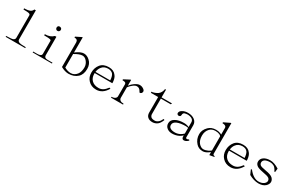

<svg xmlns="http://www.w3.org/2000/svg" viewBox="152 -1924 4696 3094"><g transform="rotate(30 2500.0 -376.5)"><path d="M302.7 -105.5Q332 -90.8 432.6 -90.8V-74.2H68.4V-90.8Q173.8 -90.8 200.2 -105.5Q225.6 -120.1 225.6 -146.5V-564.5Q224.6 -583 206.1 -589.8Q182.6 -599.6 96.7 -599.6V-621.1Q166 -621.1 205.1 -638.7Q237.3 -654.3 249 -687.5H276.4V-146.5Q276.4 -121.1 302.7 -105.5Z M771.5 -642.6Q783.2 -632.8 783.2 -614.3Q782.2 -598.6 772.5 -586.9Q761.7 -574.2 743.2 -574.2Q724.6 -574.2 714.8 -585.9Q704.1 -599.6 704.1 -614.3Q705.1 -633.8 714.8 -643.6Q725.6 -653.3 743.2 -653.3Q758.8 -652.3 771.5 -642.6ZM793 -101.6Q809.6 -90.8 838.9 -90.8H929.7V-74.2H571.3V-90.8H650.4Q686.5 -90.8 707 -103.5Q725.6 -114.3 725.6 -137.7V-379.9Q725.6 -392.6 708 -398.4Q688.5 -405.3 593.8 -405.3V-426.8Q696.3 -426.8 749 -483.4H776.4V-137.7Q777.3 -114.3 793 -101.6Z M1034.2 -619.1V-635.7L1138.7 -687.5H1148.4V-406.2Q1237.3 -473.6 1296.9 -473.6Q1356.4 -473.6 1406.2 -426.8Q1465.8 -375 1465.8 -283.2Q1465.8 -177.7 1406.2 -124Q1341.8 -64.5 1239.3 -64.5Q1171.9 -65.4 1097.7 -107.4V-564.5Q1096.7 -620.1 1034.2 -619.1ZM1148.4 -126Q1208 -91.8 1266.6 -91.8Q1332 -91.8 1377 -148.4Q1415 -197.3 1415 -283.2Q1414.1 -344.7 1372.1 -392.6Q1337.9 -432.6 1293 -432.6Q1237.3 -431.6 1148.4 -377.9Z M1603.5 -127.9Q1551.8 -182.6 1551.8 -268.6Q1551.8 -357.4 1604.5 -421.9Q1655.3 -483.4 1755.9 -483.4Q1847.7 -483.4 1892.6 -420.9Q1924.8 -382.8 1930.7 -308.6V-286.1H1602.5V-268.6Q1603.5 -196.3 1648.4 -152.3Q1694.3 -108.4 1773.4 -108.4Q1816.4 -107.4 1855.5 -130.9Q1891.6 -154.3 1926.8 -202.1L1949.2 -194.3Q1874 -65.4 1753.9 -65.4Q1660.2 -65.4 1603.5 -127.9ZM1640.6 -401.4Q1611.3 -364.3 1604.5 -308.6H1878.9Q1875 -383.8 1848.6 -418.9Q1818.4 -456.1 1755.9 -456.1Q1679.7 -455.1 1640.6 -401.4Z M2101.6 -401.4Q2085.9 -410.2 2047.9 -410.2V-426.8L2156.2 -483.4H2167V-376Q2202.1 -421.9 2237.3 -445.3Q2292 -483.4 2328.1 -483.4Q2368.2 -484.4 2401.4 -460.9Q2429.7 -442.4 2430.7 -418.9Q2430.7 -398.4 2418 -385.7Q2406.2 -374 2388.7 -374Q2382.8 -375 2376 -390.6Q2348.6 -442.4 2301.8 -442.4Q2271.5 -443.4 2233.4 -414.1Q2199.2 -388.7 2167 -346.7V-150.4Q2167 -126 2188.5 -107.4Q2210.9 -90.8 2252.9 -90.8V-74.2H2029.3V-90.8Q2069.3 -90.8 2092.8 -108.4Q2116.2 -126 2116.2 -150.4V-374Q2114.3 -394.5 2101.6 -401.4Z M2545.9 -462.9V-484.4Q2553.7 -485.4 2560.5 -484.4Q2607.4 -492.2 2655.3 -522.5Q2704.1 -558.6 2713.9 -628.9H2732.4V-485.4H2926.8L2916 -462.9H2732.4V-173.8Q2733.4 -143.6 2754.9 -123Q2775.4 -105.5 2823.2 -105.5Q2853.5 -105.5 2883.8 -128.9Q2912.1 -150.4 2935.5 -201.2L2955.1 -192.4Q2927.7 -121.1 2891.6 -94.7Q2850.6 -64.5 2799.8 -64.5Q2744.1 -65.4 2713.9 -92.8Q2681.6 -121.1 2681.6 -173.8V-462.9Z M3422.9 -108.4Q3432.6 -108.4 3456.1 -120.1L3467.8 -105.5Q3426.8 -64.5 3387.7 -64.5Q3369.1 -64.5 3359.4 -76.2Q3348.6 -88.9 3348.6 -112.3V-133.8Q3323.2 -110.4 3295.9 -94.7Q3237.3 -64.5 3166 -64.5Q3111.3 -65.4 3075.2 -92.8Q3032.2 -125 3033.2 -178.7Q3032.2 -241.2 3097.7 -276.4Q3158.2 -310.5 3254.9 -309.6Q3303.7 -309.6 3348.6 -289.1V-377Q3348.6 -416 3315.4 -436.5Q3282.2 -456.1 3232.4 -456.1Q3210 -455.1 3182.6 -448.2Q3153.3 -438.5 3153.3 -397.5Q3152.3 -379.9 3140.6 -373Q3127.9 -366.2 3116.2 -366.2Q3104.5 -368.2 3094.7 -375Q3084 -384.8 3084 -397.5Q3084 -433.6 3125 -457Q3168 -484.4 3232.4 -483.4Q3305.7 -482.4 3352.5 -446.3Q3399.4 -409.2 3399.4 -350.6V-126Q3399.4 -108.4 3422.9 -108.4ZM3142.6 -252.9Q3083 -225.6 3084 -178.7Q3083 -140.6 3113.3 -122.1Q3143.6 -102.5 3202.1 -102.5Q3247.1 -103.5 3291 -125Q3324.2 -143.6 3348.6 -168V-274.4L3307.6 -279.3Q3205.1 -280.3 3142.6 -252.9Z M3948.2 -92.8V-79.1L3863.3 -64.5V-120.1Q3847.7 -107.4 3827.1 -94.7Q3779.3 -64.5 3737.3 -64.5Q3661.1 -64.5 3614.3 -117.2Q3552.7 -183.6 3552.7 -277.3Q3552.7 -354.5 3617.2 -419.9Q3669.9 -473.6 3757.8 -473.6Q3798.8 -473.6 3837.9 -459Q3851.6 -453.1 3863.3 -446.3V-567.4Q3863.3 -616.2 3790 -616.2V-632.8L3903.3 -687.5H3914.1V-122.1Q3913.1 -92.8 3948.2 -92.8ZM3863.3 -414.1Q3849.6 -430.7 3834 -437.5Q3798.8 -452.1 3757.8 -452.1Q3691.4 -452.1 3652.3 -411.1Q3603.5 -360.4 3603.5 -277.3Q3604.5 -190.4 3646.5 -142.6Q3687.5 -97.7 3731.4 -97.7Q3768.6 -97.7 3815.4 -119.1Q3844.7 -134.8 3863.3 -150.4Z M4103.5 -127.9Q4051.8 -182.6 4051.8 -268.6Q4051.8 -357.4 4104.5 -421.9Q4155.3 -483.4 4255.9 -483.4Q4347.7 -483.4 4392.6 -420.9Q4424.8 -382.8 4430.7 -308.6V-286.1H4102.5V-268.6Q4103.5 -196.3 4148.4 -152.3Q4194.3 -108.4 4273.4 -108.4Q4316.4 -107.4 4355.5 -130.9Q4391.6 -154.3 4426.8 -202.1L4449.2 -194.3Q4374 -65.4 4253.9 -65.4Q4160.2 -65.4 4103.5 -127.9ZM4140.6 -401.4Q4111.3 -364.3 4104.5 -308.6H4378.9Q4375 -383.8 4348.6 -418.9Q4318.4 -456.1 4255.9 -456.1Q4179.7 -455.1 4140.6 -401.4Z M4918 -358.4H4904.3Q4876 -418.9 4842.8 -437.5Q4808.6 -456.1 4773.4 -456.1Q4708 -455.1 4674.8 -433.6Q4645.5 -412.1 4645.5 -381.8Q4645.5 -355.5 4664.1 -336.9Q4680.7 -319.3 4774.4 -303.7Q4874 -288.1 4909.2 -255.9Q4941.4 -224.6 4942.4 -186.5Q4942.4 -142.6 4900.4 -104.5Q4854.5 -64.5 4774.4 -64.5Q4686.5 -66.4 4594.7 -117.2L4558.6 -199.2L4572.3 -210Q4623 -145.5 4670.9 -118.2Q4716.8 -91.8 4761.7 -91.8Q4819.3 -91.8 4857.4 -119.1Q4890.6 -145.5 4890.6 -174.8Q4890.6 -205.1 4867.2 -223.6Q4840.8 -243.2 4747.1 -258.8Q4648.4 -277.3 4624 -303.7Q4593.8 -331.1 4594.7 -369.1Q4594.7 -418.9 4639.6 -451.2Q4685.5 -483.4 4759.8 -483.4Q4832 -484.4 4925.8 -425.8Z"/></g></svg>

Font: BabelStone Sani Yi
Style: Regular
Weight: 400
Designer: Andrew West
Foundry: BabelStone
Version: Version 1.00 November 22, 2015, initial release